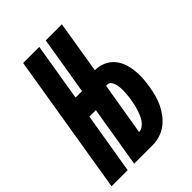

<svg xmlns="http://www.w3.org/2000/svg" viewBox="-231 -839 943 943"><g transform="rotate(-45 240.5 -367.5)"><path d="M-19 0 102 -735H214L164 -433H209L259 -735H371L326 -461Q355 -461 380 -450.5Q405 -440 422.5 -421Q440 -402 449.5 -377Q459 -352 462.5 -324.5Q466 -297 464.5 -269Q463 -241 458 -213Q454 -188 447.5 -163Q441 -138 429.5 -114Q418 -90 401.5 -68.5Q385 -47 363.5 -31Q342 -15 316.5 -7.5Q291 0 266 0H138L191 -319H146L93 0ZM266 -93Q279 -93 291.5 -102Q304 -111 312 -123Q320 -135 325.5 -148Q331 -161 335.5 -174.5Q340 -188 343 -201.5Q346 -215 348 -228Q351 -242 352 -255.5Q353 -269 354 -282.5Q355 -296 354 -309Q353 -322 350 -334.5Q347 -347 339.5 -357.5Q332 -368 318 -368H311L265 -93Z"/></g></svg>

Font: Iosevka Term Curly Heavy
Style: Italic
Weight: 900
Italic angle: -9°
Designer: Belleve Invis
Foundry: Belleve Invis
Version: Version 32.3.0